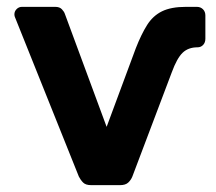

<svg xmlns="http://www.w3.org/2000/svg" viewBox="-20 -540 630 560"><path d="M246 0Q230 0 222.5 -7.5Q215 -15 210 -25L24 -489Q22 -493 22 -498Q22 -507 28.5 -513.5Q35 -520 44 -520H141Q154 -520 160.5 -513Q167 -506 169 -500L291 -170L376 -399Q392 -440 409 -467Q426 -494 452.5 -507Q479 -520 522 -520H554Q565 -520 572 -513Q579 -506 579 -495V-427Q579 -416 572.5 -409Q566 -402 556 -402Q529 -402 512.5 -386Q496 -370 481 -329L366 -25Q362 -15 354 -7.5Q346 0 330 0Z"/></svg>

Font: Rubik SemiBold
Style: Regular
Weight: 600
Designer: Hubert and Fischer
Foundry: Hubert and Fischer
Version: Version 2.300;gftools[0.9.30]